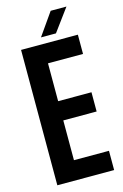

<svg xmlns="http://www.w3.org/2000/svg" viewBox="-143 -1034 703 1096"><g transform="rotate(-15 208.5 -486.0)"><path d="M53.2 0V-800H388.9V-686.2H181.9V-462.5H378.9V-348.8H181.9V-113.8H388.9V0ZM181.5 -839.6 274.3 -972H367.5L270 -839.6Z"/></g></svg>

Font: Big Shoulders Text SC Thin
Style: Regular
Weight: 100
Designer: Patric King
Foundry: XO Type Co
Version: Version 2.002